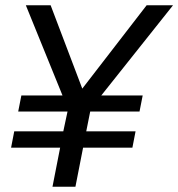

<svg xmlns="http://www.w3.org/2000/svg" viewBox="-20 -708 676 728"><path d="M636 -688 364 -346H521L509 -285H322L307 -210H494L482 -148H295L266 0H179L208 -148H22L34 -210H220L236 -285H49L61 -346H217L78 -688H172L292 -372L536 -688Z"/></svg>

Font: Libra Sans
Style: Italic
Weight: 400
Italic angle: -12°
Foundry: Context Ltd
Version: Version 1.002